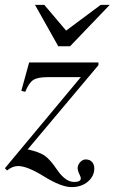

<svg xmlns="http://www.w3.org/2000/svg" viewBox="-22 -683 468 784"><path d="M426 -663 264 -494H216L121 -663H159L248 -558L389 -663ZM380 -417 91 -73Q137 -63 159.5 -48Q182 -33 211 10Q245 60 281 60Q308 60 308 45Q308 40 303 30Q295 14 295 2Q296 -11 306 -21.5Q316 -32 328 -32Q344 -32 353.5 -22Q363 -12 363 5Q363 36 337 58.5Q311 81 270 81Q228 81 157 37Q89 -5 52 -5Q29 -5 7 13L-2 4L308 -368H172Q132 -368 114 -356.5Q96 -345 81 -308L65 -312L97 -428H380Z"/></svg>

Font: STIX
Style: Italic
Weight: 400
Italic angle: -16.33°
Designer: MicroPress Inc., with final additions and corrections provided by Coen Hoffman, Elsevier (retired)
Version: Version 1.1.1